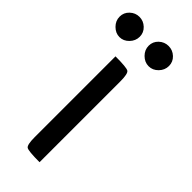

<svg xmlns="http://www.w3.org/2000/svg" viewBox="-239 -765 808 808"><g transform="rotate(45 165.0 -361.0)"><path d="M105 -56V-537Q172 -537 183 -529.5Q194 -522 194 -477V4Q127 4 116 -3.5Q105 -11 105 -56ZM59.5 -606Q36 -606 17.5 -624.5Q-1 -643 -1 -667.5Q-1 -692 17 -709Q35 -726 59 -726Q83 -726 101 -709Q119 -692 119 -667.5Q119 -643 101 -624.5Q83 -606 59.5 -606ZM233 -606Q209 -606 190.5 -624.5Q172 -643 172 -667.5Q172 -692 190 -709Q208 -726 232.5 -726Q257 -726 275 -709Q293 -692 293 -667.5Q293 -643 275 -624.5Q257 -606 233 -606Z"/></g></svg>

Font: Economica
Style: Bold
Weight: 700
Designer: Vicente Lamonaca
Foundry: Vicente Lamonaca
Version: Version 1.100